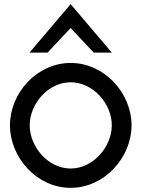

<svg xmlns="http://www.w3.org/2000/svg" viewBox="-20 -893 681 924"><path d="M209 -640 320 -758 431 -640H518L320 -873L122 -640ZM320 -497C428 -497 518 -394 518 -290C518 -186 428 -82 320 -82C212 -82 123 -186 123 -290C123 -394 212 -497 320 -497ZM320 11C482 11 613 -134 613 -290C613 -446 482 -590 320 -590C158 -590 28 -446 28 -290C28 -134 158 11 320 11Z"/></svg>

Font: Charger
Style: Bd
Weight: 400
Designer: Jasper
Foundry: Cannot Into Space Fonts
Version: Version 0.98